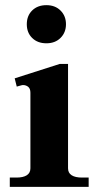

<svg xmlns="http://www.w3.org/2000/svg" viewBox="-20 -725 382 745"><path d="M84 -631Q84 -664 105 -684.5Q126 -705 160 -705Q194 -705 215 -684Q236 -663 236 -631Q236 -599 215 -578Q194 -557 160 -557Q126 -557 105 -577.5Q84 -598 84 -631ZM18 -36H44Q70 -36 84 -45Q98 -54 98 -72V-365Q98 -381 89.5 -388Q81 -395 69 -395Q66 -395 59.5 -393Q53 -391 45 -389L37 -421L212 -477H244V-72Q244 -54 258 -45Q272 -36 298 -36H324V0H18Z"/></svg>

Font: Taviraj SemiBold
Style: Regular
Weight: 600
Designer: Katatrad Team
Foundry: CadsonDemak
Version: Version 1.001